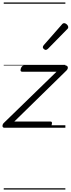

<svg xmlns="http://www.w3.org/2000/svg" viewBox="-30 -1026 568 1542"><path d="M8 0Q-10 0 -10 -14Q-10 -28 0 -38L424 -450H148Q139 -450 136 -456Q133 -462 137 -475Q141 -487 147.5 -493.5Q154 -500 163 -500H497Q507 -500 511.5 -493.5Q516 -487 514.5 -478Q513 -469 504 -460L85 -50H375Q384 -50 386.5 -44Q389 -38 385 -23Q382 -12 375.5 -6Q369 0 359 0ZM337 -625Q331 -625 322.5 -632Q314 -639 314 -646Q314 -650 315.5 -654Q317 -658 321 -663L465 -827Q470 -834 475 -837Q480 -840 485 -840Q492 -840 500 -835Q508 -830 513 -822.5Q518 -815 518 -808Q518 -803 516.5 -799.5Q515 -796 510 -792L355 -634Q345 -625 337 -625ZM0 486H495V496H0ZM0 -20H495V0H0ZM0 -505H495V-500H0ZM0 -1006H495V-996H0Z"/></svg>

Font: Playwrite CA Guides
Style: Regular
Weight: 400
Designer: Veronika Burian, José Scaglione
Foundry: TypeTogether
Version: Version 1.003